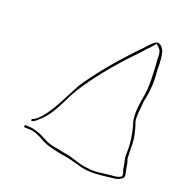

<svg xmlns="http://www.w3.org/2000/svg" viewBox="-125 -743 887 919"><g transform="rotate(20 319.0 -283.5)"><path d="M61 -38C60 -35 58 -33 64 -31H73C77 -30 80 -30 87 -30C117 -30 133 -18 151 -11C167 -2 179 5 199 12C218 18 230 20 254 26C273 31 304 33 327 40C352 46 374 54 396 58C438 66 487 60 525 55L553 52C562 51 571 48 580 43C603 30 594 18 589 -11C587 -23 584 -47 579 -53V-54C576 -78 577 -102 576 -130C575 -166 567 -194 558 -224C544 -252 555 -302 557 -341V-342C572 -407 572 -454 567 -508C568 -537 565 -579 558 -599C551 -619 531 -638 511 -625C495 -613 483 -599 466 -580L434 -547C367 -476 299 -395 241 -310C213 -260 185 -197 152 -148C139 -128 116 -98 96 -86H95L84 -81C79 -77 83 -67 89 -72L100 -77C103 -79 114 -89 128 -102C165 -136 192 -194 219 -249C258 -323 333 -416 386 -476C417 -513 448 -540 477 -574V-575L502 -600C503 -602 508 -607 508 -607L521 -623L535 -610C552 -595 549 -574 550 -555C553 -523 554 -490 555 -458C556 -420 555 -388 545 -343C537 -293 536 -248 548 -219C554 -200 557 -177 561 -158C565 -134 566 -101 565 -77V-76C564 -60 568 -48 572 -29L576 -5C577 2 579 8 582 12V14C582 21 582 23 584 29L572 36C565 39 559 40 554 41H553C532 43 518 45 496 47C478 49 458 54 429 51L403 48C364 44 333 27 296 21C274 18 252 11 232 9H230C186 1 159 -22 135 -30C123 -34 102 -41 90 -41C84 -41 79 -41 74 -42H65C64 -42 62 -42 61 -38ZM553 41Z"/></g></svg>

Font: Stray Cat
Style: HlExtObl
Weight: 100
Version: Version 1.0